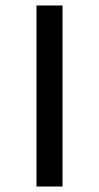

<svg xmlns="http://www.w3.org/2000/svg" viewBox="-20 -680 361 700"><path d="M113 0ZM113 -660H208V0H113Z"/></svg>

Font: Cairo SemiBold
Style: Regular
Weight: 600
Designer: Mohamed Gaber, the designers of Titillium
Foundry: Kief Type Foundry
Version: Version 2.009; ttfautohint (v1.5.33-1714) -l 8 -r 50 -G 200 